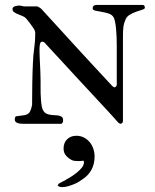

<svg xmlns="http://www.w3.org/2000/svg" viewBox="-20 -499 625 774"><path d="M73.2 0Q68.4 0 62.5 -0.5Q56.6 -1 51.5 -2.7Q46.4 -4.4 43 -7.8Q39.6 -11.2 39.6 -17.1Q39.6 -21.5 40.3 -24.9Q41 -28.3 45.4 -30.3Q61 -32.7 71.5 -33.7Q82 -34.7 89.4 -38.1Q96.7 -41.5 101.3 -50Q106 -58.6 109.4 -76.2Q109.4 -117.7 110.1 -161.6Q110.8 -205.6 112.8 -246.6Q113.8 -276.4 117.9 -304.4Q122.1 -332.5 122.1 -362.3Q122.1 -367.7 121.6 -370.1Q121.1 -372.6 118.7 -379.4Q117.2 -381.8 112.8 -388.4Q108.4 -395 103 -402.1Q97.7 -409.2 92.5 -415.8Q87.4 -422.4 85 -424.8Q80.1 -430.7 70.8 -434.3Q61.5 -438 52.5 -441.7Q43.5 -445.3 36.9 -450Q30.3 -454.6 30.3 -462.9Q30.3 -467.3 33.4 -470Q36.6 -472.7 41.3 -474.1Q45.9 -475.6 50.5 -476.1Q55.2 -476.6 58.1 -476.6Q59.1 -476.6 62 -476.1Q64.9 -475.6 68.4 -474.9Q71.8 -474.1 74.7 -473.6Q77.6 -473.1 79.1 -473.1H130.9Q133.3 -472.2 138.7 -469Q144 -465.8 146 -463.9Q183.1 -423.3 218.8 -384.3Q254.4 -345.2 289.3 -307.1Q324.2 -269 359.1 -231.4Q394 -193.8 429.7 -155.3Q432.1 -152.8 434.1 -150.9Q436 -149.4 438 -148.2Q439.9 -147 441.4 -147Q445.8 -147 448.2 -151.1Q450.7 -155.3 450.7 -156.2V-274.4V-315.9Q450.7 -333 450 -350.6Q449.2 -368.2 447.8 -383.5Q446.3 -398.9 443.8 -411.1Q441.4 -423.3 438 -429.2Q431.2 -440.4 417 -444.8Q402.8 -449.2 388.7 -451.4Q374.5 -453.6 364 -456.1Q353.5 -458.5 353.5 -465.3Q353.5 -479 369.6 -479H554.7Q564 -479 564 -467.8Q564 -462.9 553.2 -459.7Q542.5 -456.5 528.8 -451.7Q515.1 -446.8 502.2 -439Q489.3 -431.2 484.9 -417.5Q479.5 -405.3 477.5 -391.1Q475.6 -377 475.6 -352.1V-10.3Q475.6 -5.9 472.2 -2.9Q468.8 0 466.8 0Q460.4 0 452.6 -9.3Q450.7 -11.7 440.2 -23.4Q429.7 -35.2 413.1 -53.2Q396.5 -71.3 375 -94.2Q353.5 -117.2 330.1 -142.6Q306.6 -168 282.2 -194.3Q257.8 -220.7 235.4 -245.1Q212.9 -269.5 193.1 -290.8Q173.3 -312 159.7 -327.1Q154.8 -331.1 150.9 -331.1Q143.1 -331.1 141.1 -321.3Q139.2 -311.5 139.2 -300.8Q139.2 -295.9 139.4 -286.4Q139.6 -276.9 140.1 -264.4Q140.6 -252 141.4 -238Q142.1 -224.1 142.6 -211.2Q143.1 -198.2 143.3 -187.5Q143.6 -176.8 143.6 -170.4V-147Q143.6 -135.7 143.8 -121.6Q144 -107.4 145.3 -93.8Q146.5 -80.1 148.7 -68.8Q150.9 -57.6 155.3 -51.8Q160.2 -43.9 168 -40.5Q175.8 -37.1 184.6 -35.9Q193.4 -34.7 202.4 -34.4Q211.4 -34.2 218.5 -32.7Q225.6 -31.2 230 -27.1Q234.4 -22.9 234.4 -14.2Q234.4 -9.8 233.6 -7.1Q232.9 -4.4 228 0ZM211.9 248.5Q212.9 247.6 213.9 245.8Q214.8 244.1 217.8 240.7Q226.1 236.3 231.9 233.2Q237.8 230 242.2 228Q243.2 227.1 244.1 226.6Q252.9 221.7 265.6 213.9Q278.3 206.1 290 196.5Q301.8 187 310.1 176.5Q318.4 166 318.4 154.8Q318.4 153.3 317.9 151.1Q317.4 148.9 314.9 148.9Q310.5 149.4 306.2 149.9Q301.8 150.4 297.4 150.4Q291.5 150.4 286.4 149.9Q281.2 149.4 276.4 148.9Q273.9 148.4 269.8 146.5Q265.6 144.5 261.5 141.6Q257.3 138.7 253.4 135.5Q249.5 132.3 247.6 129.9Q236.3 118.2 236.3 99.6Q236.3 76.7 250.5 62.5Q264.6 48.3 288.1 48.3Q304.7 48.3 318.4 55.4Q332 62.5 341.6 74Q351.1 85.4 356.2 100.6Q361.3 115.7 361.3 131.8Q361.3 161.1 349.4 184.1Q337.4 207 314.9 222.2Q307.1 227.5 298.6 233.2Q290 238.8 278.8 243.2Q264.6 249 252.9 252.2Q241.2 255.4 229.5 255.4Q225.6 255.4 222.2 254.6Q218.8 253.9 211.9 248.5Z"/></svg>

Font: IM FELL French Canon SC
Style: Regular
Weight: 400
Designer: Igino Marini
Foundry: Igino Marini
Version: 3.00